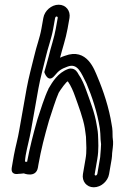

<svg xmlns="http://www.w3.org/2000/svg" viewBox="-20 -739 507 815"><path d="M86 -53C87 -61 87 -71 89 -80C95 -114 105 -148 112 -188L143 -363C151 -408 164 -453 174 -496C182 -532 199 -577 206 -618L214 -663C215 -666 217 -669 220 -669C223 -669 226 -666 225 -663L217 -618C210 -578 196 -540 186 -497C182 -480 174 -455 168 -433C168 -433 183 -384 211 -417C230 -440 239 -446 266 -456C310 -473 324 -430 347 -385C370 -331 393 -263 404 -193C406 -179 406 -166 407 -146L409 -127C409 -114 407 -96 406 -82C406 -76 405 -69 404 -64L393 0C392 3 389 6 386 6C383 6 381 3 382 0L393 -64C400 -104 397 -139 396 -168C395 -187 392 -197 390 -211C382 -262 360 -316 347 -353C338 -378 328 -403 313 -424C310 -430 301 -448 281 -448H278C275 -448 272 -447 269 -446C225 -430 202 -390 186 -363C186 -362 185 -361 185 -360C170 -330 151 -270 139 -233C120 -166 107 -115 95 -52C92 -52 89 -53 86 -53ZM125 -500C115 -459 102 -412 93 -363L62 -188C56 -151 46 -118 39 -80L30 -28C24 7 58 -1 58 -1C65 -1 71 -2 81 -3C81 -3 133 18 141 -28L143 -40C155 -107 168 -157 188 -227C199 -261 218 -321 229 -345C235 -356 265 -398 268 -393C268 -393 269 -393 269 -392C281 -375 291 -352 299 -329C312 -292 333 -238 340 -195C342 -178 344 -170 345 -158C346 -127 349 -96 343 -64L332 0C327 30 347 56 378 56C409 56 438 30 443 0L454 -64C455 -72 456 -80 456 -89C457 -100 461 -123 460 -138L458 -157C458 -173 458 -192 454 -210C443 -281 419 -353 394 -412C381 -442 350 -538 255 -502C249 -500 243 -498 235 -494C244 -531 259 -573 267 -618L275 -663C280 -693 260 -719 229 -719C198 -719 169 -693 164 -663L156 -618C149 -578 135 -544 125 -500Z"/></svg>

Font: Blanket
Style: OutlineObl
Weight: 400
Foundry: Cannot Into Space Fonts
Version: Version 0.9